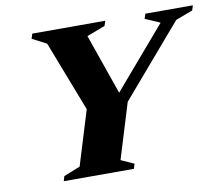

<svg xmlns="http://www.w3.org/2000/svg" viewBox="-75 -762 996 853"><g transform="rotate(-10 423.0 -335.0)"><path d="M692 -619 625 -648 632 -670H846.5L839.5 -648L762.5 -619L487 -298L410.5 -48.5L469 -22L462.5 0H146L152.5 -22L226.5 -51.5L302 -297.5L179.5 -614.5L115 -648L122 -670H451.5L444 -648L361.5 -616.5L456.5 -344.5Z"/></g></svg>

Font: Newsreader 16pt ExtraBold
Style: Italic
Weight: 800
Italic angle: -17°
Designer: Hugues Gentile
Foundry: Production Type
Version: Version 1.003; ttfautohint (v1.8.3)